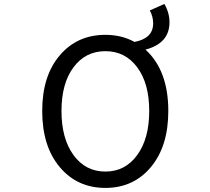

<svg xmlns="http://www.w3.org/2000/svg" viewBox="-20 -920 1040 953"><path d="M344.7 -150.4Q404.3 -68.4 502.9 -68.4Q601.6 -68.4 661.1 -150.4Q720.7 -232.4 720.7 -369.1Q720.7 -505.9 661.1 -585.9Q601.6 -666 502.9 -666Q404.3 -666 344.7 -585.9Q285.2 -505.9 285.2 -369.1Q285.2 -232.4 344.7 -150.4ZM723.6 -868.2 795.9 -900.4Q821.3 -856.4 821.3 -809.6Q821.3 -705.1 702.1 -673.8Q815.4 -570.3 815.4 -369.1Q815.4 -194.3 729 -90.8Q642.6 12.7 502.9 12.7Q363.3 12.7 276.4 -90.8Q189.5 -194.3 189.5 -369.1Q189.5 -543 276.4 -645Q363.3 -747.1 502.9 -747.1Q584 -747.1 647.5 -711.9Q740.2 -729.5 740.2 -803.7Q740.2 -837.9 723.6 -868.2Z"/></svg>

Font: GenEi Gothic M Regular
Style: Regular
Weight: 400
Designer: o_tamon (Modified); [Source Han Sans]
Ryoko NISHIZUKA  (kana & ideographs); Paul D. Hunt (Latin, Greek & Cyrillic); Wenl
Version: Version 1.1a;Original Version 1.004